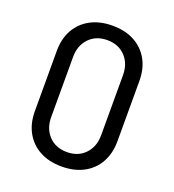

<svg xmlns="http://www.w3.org/2000/svg" viewBox="-136 -846 872 961"><g transform="rotate(20 300.0 -365.0)"><path d="M300 10Q233 10 183.5 -16.5Q134 -43 107 -91.5Q80 -140 80 -205V-525Q80 -591 107 -639Q134 -687 183.5 -713.5Q233 -740 300 -740Q368 -740 417 -713.5Q466 -687 493 -639Q520 -591 520 -525V-205Q520 -140 493 -91.5Q466 -43 416.5 -16.5Q367 10 300 10ZM300 -67Q360 -67 396.5 -105.5Q433 -144 433 -205V-525Q433 -586 396.5 -624.5Q360 -663 300 -663Q240 -663 203.5 -624.5Q167 -586 167 -525V-205Q167 -144 203.5 -105.5Q240 -67 300 -67Z"/></g></svg>

Font: JetBrains Mono Zero
Style: Regular-Zero
Weight: 400
Designer: Philipp Nurullin, Konstantin Bulenkov
Foundry: JetBrains
Version: Version 2.211